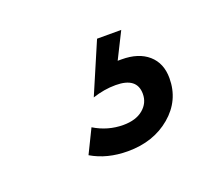

<svg xmlns="http://www.w3.org/2000/svg" viewBox="-55 -73 428 373"><g transform="rotate(-20 159.5 113.0)"><path d="M279 120Q279 166 243.5 196Q208 226 155 226Q112 226 80 207L104 158Q132 175 164 175Q190 175 205 162.5Q220 150 220 131Q220 97 176 97Q152 97 128 105L173 0H223L196 54H204Q239 54 259 71.5Q279 89 279 120Z"/></g></svg>

Font: Cabin
Style: Italic
Weight: 400
Italic angle: -7°
Designer: Pablo Impallari
Foundry: Pablo Impallari. http://www.impallari.com Igino Marini. http://www.ikern.com
Version: Version 2.200